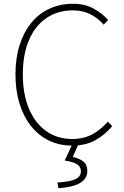

<svg xmlns="http://www.w3.org/2000/svg" viewBox="-20 -759 659 1018"><path d="M362 13Q295 13 240 -13.5Q185 -40 145 -90Q105 -140 83.5 -209.5Q62 -279 62 -365Q62 -451 84 -520Q106 -589 146 -638Q186 -687 242.5 -713Q299 -739 368 -739Q431 -739 478 -712.5Q525 -686 553 -653L530 -628Q501 -662 460 -683Q419 -704 368 -704Q285 -704 225 -662.5Q165 -621 133 -545Q101 -469 101 -365Q101 -261 133 -184Q165 -107 224 -64.5Q283 -22 364 -22Q421 -22 466 -45Q511 -68 552 -114L575 -90Q534 -42 483.5 -14.5Q433 13 362 13ZM290 239 284 209Q357 204 383 189.5Q409 175 409 150Q409 125 388.5 112Q368 99 323 92L367 -2H399L366 73Q401 81 422 97.5Q443 114 443 147Q443 189 404 211.5Q365 234 290 239Z"/></svg>

Font: Noto Sans SC Thin Thin
Style: Regular
Weight: 250
Version: Version 2.004-H2;hotconv 1.0.118;makeotfexe 2.5.65603